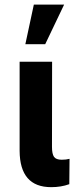

<svg xmlns="http://www.w3.org/2000/svg" viewBox="-20 -791 352 817"><path d="M201.7 -528.3 201.2 -166Q201.2 -136.2 209.7 -123.8Q218.3 -111.3 242.7 -111.3Q261.7 -111.3 275.9 -115.2L274.9 -7.3Q240.2 5.4 197.8 5.4Q64.5 5.4 63.5 -148.9V-528.3ZM124 -771.5H252.9L172.4 -603H87.9Z"/></svg>

Font: MAUL Condensed Bold
Style: Condensed Bold
Weight: 700
Designer: MAUL
Version: Version 1.0; 2020; ttfautohint (v1.8.3)